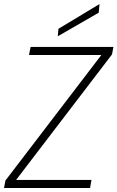

<svg xmlns="http://www.w3.org/2000/svg" viewBox="-23 -933 583 953"><path d="M-3 0 4 -37 480 -660H121L129 -700H540L533 -663L57 -40H431L424 0ZM264 -753 267 -790 471 -913 467 -870Z"/></svg>

Font: DM Sans 20pt ExtraLight
Style: Italic
Weight: 250
Italic angle: -10°
Version: Version 4.004;gftools[0.9.30]